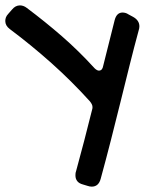

<svg xmlns="http://www.w3.org/2000/svg" viewBox="-72 -527 570 720"><path d="M-35.2 -418Q-52.2 -430.7 -52.2 -448.2Q-52.2 -455.1 -49.8 -461.7Q-47.4 -468.3 -41 -475.1L-26.9 -491.2Q-14.2 -506.8 2.9 -506.8Q8.8 -506.8 15.4 -504.6Q22 -502.4 28.8 -497.1Q97.2 -445.8 160.4 -390.9Q223.6 -335.9 282.7 -271Q292 -262.2 298.8 -262.2Q312 -262.2 314.9 -279.8L357.9 -451.2Q365.2 -480 387.7 -480Q392.6 -480 398.2 -478.5Q403.8 -477.1 409.7 -473.1L426.8 -463.9Q450.7 -450.7 450.7 -428.2Q450.7 -420.9 447.8 -412.1Q431.2 -351.1 414.3 -283.4Q397.5 -215.8 379.9 -144.8Q362.3 -73.7 343.8 -1Q325.2 71.8 305.7 143.1Q297.9 172.9 272 172.9Q264.6 172.9 255.9 169.9L239.7 165Q224.6 161.1 217.8 152.3Q210.9 143.6 210.9 130.9Q210.9 127.9 211.2 124Q211.4 120.1 212.9 116.2Q228.5 58.1 243.7 1Q258.8 -56.2 272.9 -113.8Q273.9 -117.2 274.4 -119.6Q274.9 -122.1 274.9 -125Q274.9 -130.9 272.2 -136.2Q269.5 -141.6 265.1 -147Q196.3 -223.1 121.3 -290Q46.4 -356.9 -35.2 -418Z"/></svg>

Font: Gochi Hand Cyrillic
Style: Regular
Weight: 400
Designer: Juan Pablo del Peral; Denis Ignatov
Foundry: Juan Pablo del Peral; Denis Ignatov
Version: Version 1.00 June 29, 2018, initial release